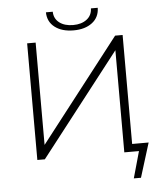

<svg xmlns="http://www.w3.org/2000/svg" viewBox="-65 -932 975 1148"><g transform="rotate(-5 422.5 -357.5)"><path d="M126 -700H177V-86L654 -700H699V-46H798L734 160H691L736 0H648V-613L171 0H126ZM254 -875H295Q296 -833 327.5 -809Q359 -785 410 -785Q460 -785 491.5 -809Q523 -833 524 -875H565Q564 -818 521.5 -785.5Q479 -753 410 -753Q340 -753 297.5 -785.5Q255 -818 254 -875Z"/></g></svg>

Font: Goldbeck Next Light
Style: Regular
Weight: 300
Designer: Julieta Ulanovsky
Foundry: Julieta Ulanovsky
Version: Version 7.200